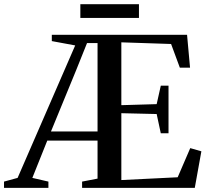

<svg xmlns="http://www.w3.org/2000/svg" viewBox="-72 -912 1012 932"><path d="M-52.5 0V-30.5L13.5 -48.5L293 -691.5L179.5 -712.5V-743H836L850.5 -583.5H801L758.5 -698.5L517 -706.5V-401.5L688.5 -406.5L708.5 -496H746V-265H708.5L688.5 -358.5L517 -362.5V-38L790.5 -51.5L851.5 -193L905.5 -177.5L873.5 0H326.5V-30.5L401.5 -45V-229.5H157.5L85 -48.5L163 -30.5V0ZM175.5 -274H401.5V-703H350.5L296.5 -568.5ZM602.5 -891.5V-825H318V-891.5Z"/></svg>

Font: Merriweather 96pt Medium
Style: Regular
Weight: 500
Version: Version 2.100